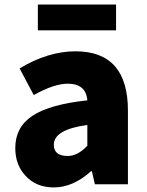

<svg xmlns="http://www.w3.org/2000/svg" viewBox="-20 -808 646 842"><path d="M92 -37Q47 -85 47 -159Q47 -250 122 -300Q197 -350 363 -368Q357 -441 277 -441Q217 -441 128 -391L66 -508Q191 -583 311 -583Q541 -583 541 -323V0H396L383 -57H379Q300 14 216 14Q139 14 92 -37ZM363 -169V-260Q216 -240 216 -173Q216 -124 277 -124Q321 -124 363 -169ZM146 -788H489V-675H146Z"/></svg>

Font: KaiGen Gothic KR Heavy
Style: Heavy
Weight: 900
Designer: Ryoko NISHIZUKA  (kana & ideographs); Paul D. Hunt (Latin, Greek & Cyrillic); Wenlong ZHANG  (bopomofo); Sandoll Communi
Foundry: Adobe Systems Incorporated
Version: Version 1.002 March 28, 2018